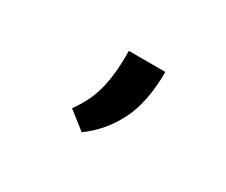

<svg xmlns="http://www.w3.org/2000/svg" viewBox="-62 -294 710 603"><g transform="rotate(30 293.0 7.5)"><path d="M264.6 155.3 200.7 105Q239.3 52.7 252.9 -4.6Q266.6 -62 265.1 -140.1H397.5Q397.5 -30.3 362.1 40Q326.7 110.4 264.6 155.3Z"/></g></svg>

Font: Cascadia Code NF
Style: Bold
Weight: 700
Monospace: yes
Designer: Aaron Bell
Foundry: Saja Typeworks
Version: Version 2404.023; ttfautohint (v1.8.4)